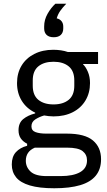

<svg xmlns="http://www.w3.org/2000/svg" viewBox="-20 -794 571 1026"><path d="M520 57Q520 110 492 144.5Q464 179 408.5 195.5Q353 212 270 212Q190 212 139.5 197Q89 182 66 153.5Q43 125 43 85Q43 43 65 19Q87 -5 125 -15V-26Q103 -37 91 -54.5Q79 -72 79 -98Q79 -137 104 -157.5Q129 -178 168 -188V-192Q122 -214 96.5 -255Q71 -296 71 -350Q71 -403 95 -443Q119 -483 163 -505.5Q207 -528 265 -528Q286 -528 306 -525Q326 -522 343 -516H504V-452H424V-450Q438 -437 449.5 -410.5Q461 -384 461 -350Q461 -298 437 -257.5Q413 -217 369 -194.5Q325 -172 266 -172Q253 -172 240 -173.5Q227 -175 216 -177Q191 -170 169.5 -156.5Q148 -143 148 -119Q148 -96 170 -88Q192 -80 227 -80H337Q433 -80 476.5 -43.5Q520 -7 520 57ZM266 -236Q317 -236 347 -260.5Q377 -285 377 -336V-364Q377 -415 347 -439.5Q317 -464 266 -464Q215 -464 185 -439.5Q155 -415 155 -364V-336Q155 -285 185 -260.5Q215 -236 266 -236ZM445 63Q445 32 421.5 13.5Q398 -5 338 -5H166Q141 6 129.5 23.5Q118 41 118 65Q118 99 143.5 123Q169 147 230 147H304Q371 147 408 126Q445 105 445 63ZM267 -595Q242 -595 229 -607.5Q216 -620 216 -642V-653Q216 -688 234 -720Q252 -752 276 -774H334Q314 -753 302 -736Q290 -719 283 -696Q300 -692 309 -680.5Q318 -669 318 -652V-642Q318 -620 305 -607.5Q292 -595 267 -595Z"/></svg>

Font: IBM Plex Sans
Style: Regular
Weight: 400
Designer: Mike Abbink, Paul van der Laan, Pieter van Rosmalen
Foundry: Bold Monday
Version: Version 3.201